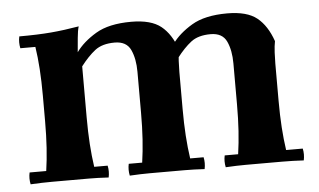

<svg xmlns="http://www.w3.org/2000/svg" viewBox="-41 -536 993 598"><g transform="rotate(-5 456.0 -236.5)"><path d="M32 2Q28 -17 32 -35H84Q89 -69 91.5 -107Q94 -145 94 -190V-270Q94 -359 84 -423H37Q33 -442 37 -460Q95 -460 136 -463.5Q177 -467 224 -475Q220 -462 218 -439.5Q216 -417 214 -395L224 -350V-190Q224 -145 226.5 -107Q229 -69 234 -35H276Q280 -17 276 2Q242 0 214 0Q186 0 159 0Q132 0 99.5 0Q67 0 32 2ZM342 2Q338 -17 342 -35H384Q389 -69 391.5 -107Q394 -145 394 -190V-318Q394 -359 381 -387Q368 -415 331 -415Q292 -415 269.5 -397.5Q247 -380 224 -350L214 -395Q236 -426 277 -450.5Q318 -475 388 -475Q450 -475 481 -450Q512 -425 529 -376Q526 -361 525 -341Q524 -321 524 -306V-190Q524 -145 526.5 -107Q529 -69 534 -35H576Q580 -17 576 2Q542 0 514 0Q486 0 459 0Q432 0 404.5 0Q377 0 342 2ZM642 2Q638 -17 642 -35H684Q689 -69 691.5 -107Q694 -145 694 -190V-318Q694 -359 681 -387Q668 -415 631 -415Q592 -415 569.5 -397.5Q547 -380 524 -350L514 -395Q536 -426 577 -450.5Q618 -475 688 -475Q750 -475 781 -450Q812 -425 829 -376Q826 -361 825 -341Q824 -321 824 -306V-190Q824 -145 826.5 -107Q829 -69 834 -35H886Q890 -17 886 2Q852 0 819 0Q786 0 759 0Q732 0 704.5 0Q677 0 642 2Z"/></g></svg>

Font: Poltawski Nowy
Style: Bold
Weight: 700
Designer: Adam Pótawski, Mateusz Machalski, Borys Kosmynka, Ania Wieluska
Foundry: Capitalics.wtf
Version: Version 1.001;gftools[0.9.25]